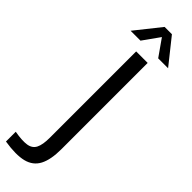

<svg xmlns="http://www.w3.org/2000/svg" viewBox="-373 -918 1097 1097"><g transform="rotate(45 175.5 -370.0)"><path d="M-4 178V99Q58 110 93.5 104.5Q129 99 143.5 70.5Q158 42 158 -15V-712H251V-15Q251 70 226 117.5Q201 165 145.5 179Q90 193 -4 178ZM132 -773H52L174 -926H233L355 -773H275L204 -874Z"/></g></svg>

Font: Muli Medium
Style: Regular
Weight: 500
Designer: Vernon Adams
Foundry: Vernon Adams
Version: Version 2.100; ttfautohint (v1.8.1.43-b0c9)